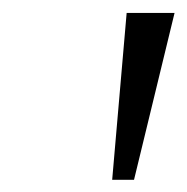

<svg xmlns="http://www.w3.org/2000/svg" viewBox="-20 -748 297 305"><path d="M158.2 -462.4 181.2 -727.5H257.3L192.9 -462.4Z"/></svg>

Font: Inter Display Light
Style: Italic
Weight: 300
Italic angle: -9.39999°
Designer: Rasmus Andersson
Foundry: rsms
Version: Version 4.000;git-a52131595